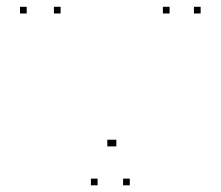

<svg xmlns="http://www.w3.org/2000/svg" viewBox="-20 -544 660 574"><path d="M271.8 10V-10H251.8V10ZM368 10V-10H348V10ZM579.8 -503.7V-523.7H559.8V-503.7ZM487 -503.7V-523.7H467V-503.7ZM327.8 -106.3V-126.3H307.8V-106.3ZM320.8 -106.3V-126.3H300.8V-106.3ZM161.2 -503.7V-523.7H141.2V-503.7ZM59.8 -503.7V-523.7H39.8V-503.7Z"/></svg>

Font: Monaspace Neon Dots Var
Style: Regular
Weight: 400
Designer: Riley Cran and the Lettermatic Team
Version: Version 1.100 (Monaspace Neon Dots)